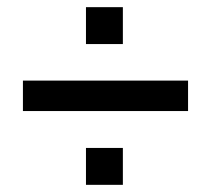

<svg xmlns="http://www.w3.org/2000/svg" viewBox="-20 -554 589 536"><path d="M44 -244V-329H505V-244ZM220 -38V-141H323V-38ZM220 -431V-534H323V-431Z"/></svg>

Font: Nunito Sans 10pt SemiCondensed
Style: Bold
Weight: 700
Width: 4
Designer: Vernon Adams
Foundry: Vernon Adams
Version: Version 3.101;gftools[0.9.27]